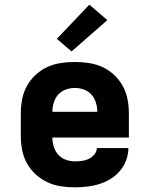

<svg xmlns="http://www.w3.org/2000/svg" viewBox="-20 -793 640 821"><path d="M300 8Q270 8 240 3.5Q210 -1 182.5 -14Q155 -27 132.5 -47.5Q110 -68 95.5 -94Q81 -120 75 -150Q69 -180 69 -210V-310Q69 -340 75 -370Q81 -400 95.5 -426Q110 -452 132.5 -473Q155 -494 182.5 -506.5Q210 -519 240 -523.5Q270 -528 300 -528Q330 -528 360 -523.5Q390 -519 417.5 -506.5Q445 -494 467.5 -473Q490 -452 504.5 -426Q519 -400 525 -370Q531 -340 531 -310V-205H204Q204 -185 210 -165.5Q216 -146 229 -131.5Q242 -117 261 -110Q280 -103 300 -103Q315 -103 330.5 -105Q346 -107 359.5 -113.5Q373 -120 383.5 -132.5Q394 -145 394 -160H529Q529 -133 519.5 -108Q510 -83 493 -62.5Q476 -42 453 -28Q430 -14 404.5 -6Q379 2 352.5 5Q326 8 300 8ZM396 -315Q396 -335 390 -354.5Q384 -374 371 -388.5Q358 -403 339 -410Q320 -417 300 -417Q280 -417 261 -410Q242 -403 229 -388.5Q216 -374 210 -354.5Q204 -335 204 -315ZM286 -573 223 -627 362 -773 439 -707Z"/></svg>

Font: Iosevka Aile Heavy
Style: Regular
Weight: 900
Designer: Belleve Invis
Foundry: Belleve Invis
Version: Version 31.1.0; ttfautohint (v1.8.4)